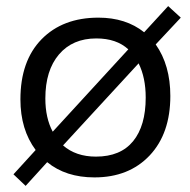

<svg xmlns="http://www.w3.org/2000/svg" viewBox="-20 -570 625 630"><path d="M573.2 -512.1 490.9 -424.2Q538.9 -356.1 538.9 -255.1Q538.9 -131.8 471 -59.8Q403 12.1 289.9 12.1Q196 12.1 134.8 -37.9L64.1 39.9L24.2 2L97 -77.8Q47 -144.9 47 -243.9Q47 -370.2 116.4 -441.2Q185.9 -512.1 303 -512.1Q392.9 -512.1 453 -464.1L531.8 -550ZM401 -408.1Q362.1 -443.9 296 -443.9Q218.2 -443.9 173.5 -391.4Q128.8 -338.9 128.8 -247Q128.8 -182.8 153 -137.9ZM434.8 -362.1 186.9 -92.9Q228.8 -56.1 294.9 -56.1Q375.3 -56.1 416.7 -106.6Q458.1 -157.1 458.1 -250Q458.1 -315.2 434.8 -362.1Z"/></svg>

Font: Myanmar KatKuu
Style: Regular
Weight: 400
Designer: Khon Soe Zaw Thu
Foundry: MPUA
Version: Version 1.00 September 13, 2016, initial release